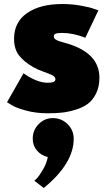

<svg xmlns="http://www.w3.org/2000/svg" viewBox="-20 -548 536 956"><path d="M290 -528Q337 -528 382 -520Q427 -512 448 -504L470 -497L405 -360Q344 -384 290 -384Q265 -384 256.5 -380Q248 -376 248 -367Q248 -363 249.5 -359.5Q251 -356 255 -353Q259 -350 262.5 -348Q266 -346 273.5 -343.5Q281 -341 286.5 -339.5Q292 -338 302 -335Q312 -332 319 -330Q475 -282 475 -161Q475 -115 458 -81.5Q441 -48 416 -30Q391 -12 354 -1Q317 10 286 13Q255 16 217 16Q158 16 107.5 2Q57 -12 36 -26L15 -39L97 -183Q164 -136 218 -136Q256 -136 256 -153Q256 -165 242 -172.5Q228 -180 198 -190.5Q168 -201 147 -213Q101 -239 75.5 -271Q50 -303 50 -355Q50 -438 115 -483Q180 -528 290 -528ZM243 40Q286 40 316.5 70Q347 100 347 143Q347 266 198 388L151 352Q157 347 166 337.5Q175 328 193.5 297Q212 266 218 234Q185 226 164 201.5Q143 177 143 143Q143 100 172.5 70Q202 40 243 40Z"/></svg>

Font: Spartan MB
Style: Regular
Weight: 900
Designer: Matt Bailey
Foundry: Matt Bailey
Version: Version 001.001